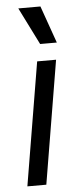

<svg xmlns="http://www.w3.org/2000/svg" viewBox="-55 -816 348 847"><g transform="rotate(-5 118.5 -393.0)"><path d="M31.2 0 122.2 -545.5H206L115.1 0ZM215.9 -620.7H142L59.7 -785.5H157.7Z"/></g></svg>

Font: Inter UI
Style: Italic
Weight: 400
Italic angle: -9.39999°
Designer: Rasmus Andersson
Foundry: rsms
Version: 3.2;8d6f07862